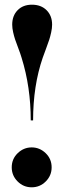

<svg xmlns="http://www.w3.org/2000/svg" viewBox="-20 -784 272 818"><path d="M111 -271Q111 -413 72 -538Q67 -555 58 -578.5Q49 -602 44.5 -615.5Q40 -629 36 -646.5Q32 -664 32 -679Q32 -717 55 -740.5Q78 -764 116 -764Q155 -764 178.5 -740.5Q202 -717 202 -679Q202 -664 198 -646Q194 -628 190 -615.5Q186 -603 176.5 -577.5Q167 -552 162 -538Q121 -419 121 -271ZM30 -71Q30 -107 55.5 -131.5Q81 -156 115 -156Q149 -156 174.5 -131.5Q200 -107 200 -71Q200 -36 175 -11Q150 14 115 14Q80 14 55 -11Q30 -36 30 -71Z"/></svg>

Font: Gloock
Style: Regular
Weight: 400
Designer: Duarte Pinto
Foundry: Duarte Pinto
Version: Version 1.000